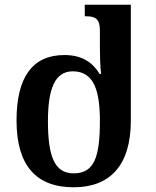

<svg xmlns="http://www.w3.org/2000/svg" viewBox="-20 -780 660 813"><path d="M292 13C445 13 534 -79 534 -269V-760H339V-711H346C383 -711 403 -700 403 -652V-578C403 -544 404 -499 408 -467H402C373 -514 329 -547 253 -547C116 -547 50 -451 50 -270C50 -79 133 13 292 13ZM292 -46C212 -46 183 -115 183 -267C183 -403 212 -478 288 -478C379 -478 403 -394 403 -267C403 -115 379 -46 292 -46Z"/></svg>

Font: Noto Serif Georgian SemiBold
Style: Regular
Weight: 600
Designer: Monotype Design Team, Akaki Razmadze
Foundry: Google LLC
Version: Version 2.003